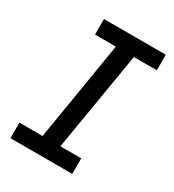

<svg xmlns="http://www.w3.org/2000/svg" viewBox="-178 -838 855 941"><g transform="rotate(30 250.0 -367.5)"><path d="M27 0V-88H158L250 -647H132V-735H482V-647H352L259 -88H377V0Z"/></g></svg>

Font: Iosevka Slab Semibold Oblique
Style: Regular
Weight: 600
Italic angle: -9°
Monospace: yes
Designer: Belleve Invis
Foundry: Belleve Invis
Version: Version 11.1.1; ttfautohint (v1.8.3)